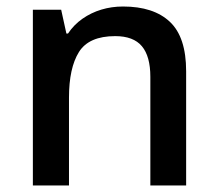

<svg xmlns="http://www.w3.org/2000/svg" viewBox="-20 -570 670 590"><path d="M358 -550Q452 -550 502 -503Q552 -456 552 -351V0H442V-334Q442 -397 416 -428Q390 -459 334 -459Q253 -459 222.5 -410Q192 -361 192 -270V0H81V-540H168L184 -467H189Q207 -494 233.5 -512.5Q260 -531 291.5 -540.5Q323 -550 358 -550Z"/></svg>

Font: Noto Sans Oriya Medium
Style: Regular
Weight: 500
Version: Version 2.003